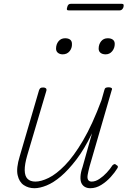

<svg xmlns="http://www.w3.org/2000/svg" viewBox="-20 -977 686 1014"><path d="M162 17Q130 17 105.5 0.5Q81 -16 73 -52.5Q65 -89 84 -151L186 -500Q189 -508 193 -511.5Q197 -515 208 -515Q217 -515 222 -511Q227 -507 225 -498L124 -157Q110 -109 110.5 -78Q111 -47 125.5 -32.5Q140 -18 167 -18Q197 -18 237 -37.5Q277 -57 323 -104Q369 -151 418.5 -235Q468 -319 516 -448L531 -501Q533 -510 538 -513Q543 -516 554 -516Q563 -516 568.5 -512.5Q574 -509 570 -501L453 -98Q446 -71 443 -53.5Q440 -36 445.5 -27Q451 -18 464 -18Q484 -18 505 -32Q526 -46 544 -65.5Q562 -85 574 -104Q581 -110 585 -110.5Q589 -111 594 -106Q602 -102 602.5 -97Q603 -92 599 -87Q587 -67 565 -42.5Q543 -18 515 -0.5Q487 17 457 17Q441 17 429 10.5Q417 4 410.5 -9Q404 -22 405 -44Q406 -66 416 -95L466 -273Q426 -190 383.5 -134.5Q341 -79 301.5 -45.5Q262 -12 226 2.5Q190 17 162 17ZM311 -690Q296 -690 286 -698Q276 -706 276 -720Q276 -743 289 -759Q302 -775 324 -775Q341 -775 350.5 -767.5Q360 -760 360 -745Q361 -723 347.5 -706.5Q334 -690 311 -690ZM538 -690Q521 -690 511 -698Q501 -706 501 -720Q501 -743 514 -759Q527 -775 549 -775Q566 -775 576 -767.5Q586 -760 586 -745Q586 -723 572.5 -706.5Q559 -690 538 -690ZM344 -922Q335 -922 333.5 -926Q332 -930 335 -939Q337 -948 341.5 -952.5Q346 -957 355 -957H622Q631 -957 632.5 -952.5Q634 -948 632 -939Q629 -931 624 -926.5Q619 -922 611 -922Z"/></svg>

Font: Playwrite AU QLD Thin
Style: Regular
Weight: 250
Designer: Veronika Burian, José Scaglione
Foundry: TypeTogether
Version: Version 1.002